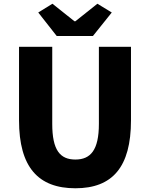

<svg xmlns="http://www.w3.org/2000/svg" viewBox="-20 -995 803 1029"><path d="M384 14C582 14 682 -99 682 -350V-744H510V-331C510 -190 465 -140 384 -140C302 -140 260 -190 260 -331V-744H82V-350C82 -99 185 14 384 14ZM284 -802H478L579 -928L502 -975L384 -881H379L261 -975L185 -928Z"/></svg>

Font: Noto Sans CJK KR Black
Style: Regular
Weight: 900
Designer: Ryoko NISHIZUKA (kana & ideographs); Paul D. Hunt (Latin, Greek & Cyrillic); Wenlong ZHANG (bopomofo); Sandoll Communica
Foundry: Adobe Systems Incorporated
Version: Version 1.004;PS 1.004;hotconv 1.0.82;makeotf.lib2.5.63406